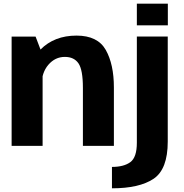

<svg xmlns="http://www.w3.org/2000/svg" viewBox="-20 -791 996 1041"><path d="M43 0H211V-492.5L173 -592.5H43ZM429.5 0H597.5V-316.5Q597.5 -442.5 553.5 -520.2Q509.5 -598 395 -598Q274 -598 199 -521.8Q124 -445.5 124 -367L205.5 -329Q205.5 -397 242.2 -439.8Q279 -482.5 331.5 -482.5Q381.5 -482.5 405.5 -447.5Q429.5 -412.5 429.5 -314ZM587 230Q735.5 230 812.5 178.5Q889.5 127 889.5 -23.5V-593H722V-17Q722 62 686.8 88Q651.5 114 587 114ZM722 -771V-653.5H890V-771Z"/></svg>

Font: Anybody UltraCondensed Thin
Style: Bold
Weight: 700
Version: Version 1.111